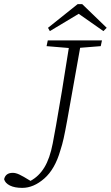

<svg xmlns="http://www.w3.org/2000/svg" viewBox="-39 -870 538 932"><path d="M187 -646 193 -674H456L450 -646L350 -638L287 -285Q277 -230 270 -198.5Q263 -167 254 -140Q228 -49 176 -3.5Q124 42 69 42Q32 42 9 30.5Q-14 19 -19 0Q-12 -31 23 -31Q37 -31 54.5 -23Q72 -15 109 8Q150 -14 176.5 -57.5Q203 -101 217 -174Q225 -216 233 -261Q241 -306 252 -372Q262 -428 272 -493.5Q282 -559 295 -637ZM360 -850 479 -735 463 -719 343 -803 203 -719 194 -735 338 -850Z"/></svg>

Font: Source Serif Pro Light
Style: Italic
Weight: 300
Italic angle: -12°
Designer: Frank Grießhammer
Foundry: Adobe Systems Incorporated
Version: Version 3.001;hotconv 1.0.111;makeotfexe 2.5.65597